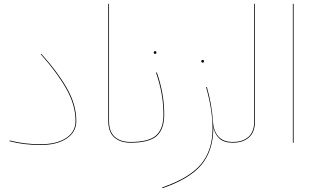

<svg xmlns="http://www.w3.org/2000/svg" viewBox="-20 -750 1662 1009"><path d="M30 -8 31 -12Q105 8 193 8Q277 8 327 -24.5Q377 -57 377 -114Q377 -199 327 -286Q277 -373 194 -465L197 -467Q280 -376 330.5 -288.5Q381 -201 381 -114Q381 -56 330 -22Q279 12 193 12Q104 12 30 -8Z M549 -730H553V-114Q553 -58 583 -31Q613 -4 666 -4L668 -2L666 0Q612 0 580.5 -28Q549 -56 549 -114Z M839 -148Q839 -257 800 -368L804 -370Q843 -259 843 -148Q843 -71 803.5 -35.5Q764 0 666 0L664 -2L666 -4Q762 -4 800.5 -38.5Q839 -73 839 -148ZM788 -474Q788 -481 795 -481Q802 -481 802 -474Q802 -467 795 -467Q788 -467 788 -474Z M1206 -2 1203 0Q1156 0 1131.5 -23.5Q1107 -47 1100 -86L1101 -74Q1100 41 1039.5 115Q979 189 834 239L832 235Q975 186 1036 113Q1097 40 1097 -74Q1097 -173 1063 -292L1067 -293Q1094 -199 1099 -110Q1103 -60 1128.5 -32Q1154 -4 1203 -4ZM1038 -428Q1038 -435 1045 -435Q1052 -435 1052 -428Q1052 -421 1045 -421Q1038 -421 1038 -428Z M1201 -2 1203 -4Q1256 -4 1286 -31Q1316 -58 1316 -114V-730H1320V-114Q1320 -56 1288.5 -28Q1257 0 1203 0Z M1519 0V-730H1523V0Z"/></svg>

Font: FiraGO Four
Style: Regular
Weight: 100
Designer: bBox Type
Foundry: bBox Type GmbH
Version: Version 1.001